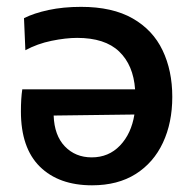

<svg xmlns="http://www.w3.org/2000/svg" viewBox="-20 -529 567 560"><path d="M248.5 11.5Q151.5 11.5 96.2 -43Q41 -97.5 41 -204Q41 -242 45 -268.5H374Q369 -339 327.5 -378.8Q286 -418.5 205 -418.5Q172 -418.5 130.5 -410Q89 -401.5 54 -382.5L50 -476Q78.5 -490.5 121.5 -499.8Q164.5 -509 216.5 -509Q308 -509 367 -475.2Q426 -441.5 454.2 -382.2Q482.5 -323 482.5 -246.5Q482.5 -171 455.2 -112.8Q428 -54.5 375.8 -21.5Q323.5 11.5 248.5 11.5ZM247.5 -70Q297 -70 330 -104.5Q363 -139 372 -195L136.5 -192Q138.5 -134 169.2 -102Q200 -70 247.5 -70Z"/></svg>

Font: Heraclito Medium
Style: Regular
Weight: 500
Designer: Kostas Bartsokas (font) & Cristiano Sobral (main changes)
Foundry: Kostas Bartsokas (font) & Cristiano Sobral (main changes)
Version: Version 1.00;July 8, 2020;FontCreator 13.0.0.2655 64-bit